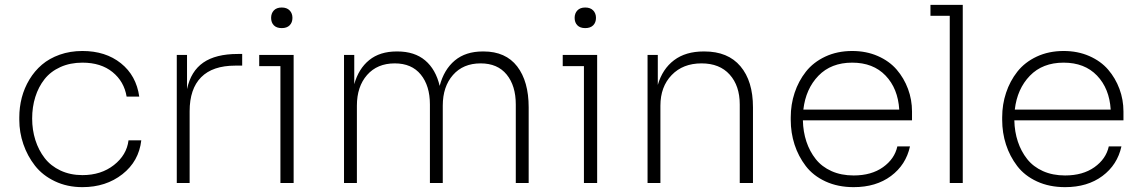

<svg xmlns="http://www.w3.org/2000/svg" viewBox="-20 -750 4674 787"><path d="M317.9 17.1Q255.4 17.1 204.8 -7.1Q154.3 -31.2 123.3 -71Q92.3 -110.8 75.7 -159.2Q59.1 -207.5 59.1 -258.8V-269Q59.1 -310.5 69.3 -349.9Q79.6 -389.2 100.6 -424.1Q121.6 -459 151.9 -484.9Q182.1 -510.7 224.9 -525.9Q267.6 -541 317.9 -541Q412.6 -541 475.6 -490.7Q538.6 -440.4 550.8 -354H499Q488.8 -416 441.2 -454.6Q393.6 -493.2 317.9 -493.2Q267.6 -493.2 227.5 -475.1Q187.5 -457 162.6 -425.5Q137.7 -394 124.8 -352.8Q111.8 -311.5 111.8 -264.2Q111.8 -217.3 125 -175.8Q138.2 -134.3 163.1 -102.1Q188 -69.8 228 -51Q268.1 -32.2 317.9 -32.2Q394.5 -32.2 447 -73.5Q499.5 -114.7 506.8 -174.8H559.1Q549.3 -88.9 481.7 -35.9Q414.1 17.1 317.9 17.1Z M757.3 0H704.6V-524.9H746.6V-384.8Q762.2 -458 813.2 -493.4Q864.3 -528.8 954.6 -528.8H972.7V-481H944.3Q851.6 -481 804.4 -433.3Q757.3 -385.7 757.3 -293.9Z M1091.3 -676.8Q1091.3 -695.3 1102.5 -707.3Q1113.8 -719.2 1134.8 -719.2Q1155.8 -719.2 1167.2 -707.3Q1178.7 -695.3 1178.7 -676.8Q1178.7 -657.7 1167.2 -646.2Q1155.8 -634.8 1134.8 -634.8Q1113.8 -634.8 1102.5 -646.2Q1091.3 -657.7 1091.3 -676.8ZM1183.6 0H1129.4V-479H1042.5V-524.9H1183.6Z M1442.9 0H1390.1V-524.9H1432.1V-404.8Q1449.7 -468.3 1493.4 -503.7Q1537.1 -539.1 1606 -539.1H1608.9Q1679.2 -539.1 1722.7 -502.4Q1766.1 -465.8 1782.2 -397.9Q1799.8 -464.8 1844.2 -502Q1888.7 -539.1 1959 -539.1H1961.9Q2052.7 -539.1 2099.9 -477.8Q2147 -416.5 2147 -310.1V0H2094.2V-321.8Q2094.2 -398.4 2056.9 -444.3Q2019.5 -490.2 1950.2 -490.2Q1878.4 -490.2 1836.7 -442.6Q1794.9 -395 1794.9 -316.9V0H1742.2V-321.8Q1742.2 -398.4 1704.8 -444.3Q1667.5 -490.2 1598.1 -490.2Q1526.4 -490.2 1484.6 -442.6Q1442.9 -395 1442.9 -316.9Z M2335.4 -676.8Q2335.4 -695.3 2346.7 -707.3Q2357.9 -719.2 2378.9 -719.2Q2399.9 -719.2 2411.4 -707.3Q2422.9 -695.3 2422.9 -676.8Q2422.9 -657.7 2411.4 -646.2Q2399.9 -634.8 2378.9 -634.8Q2357.9 -634.8 2346.7 -646.2Q2335.4 -657.7 2335.4 -676.8ZM2427.7 0H2373.5V-479H2286.6V-524.9H2427.7Z M2687 0H2634.3V-524.9H2676.3V-401.9Q2695.3 -467.3 2742.9 -503.2Q2790.5 -539.1 2864.3 -539.1H2867.2Q2963.9 -539.1 3015.1 -478.3Q3066.4 -417.5 3066.4 -310.1V0H3012.2V-321.8Q3012.2 -398.4 2970.9 -444.3Q2929.7 -490.2 2855.5 -490.2Q2779.3 -490.2 2733.2 -442.4Q2687 -394.5 2687 -316.9Z M3479 17.1Q3414.6 17.1 3363.8 -6.3Q3313 -29.8 3282.7 -69.6Q3252.4 -109.4 3236.8 -157.5Q3221.2 -205.6 3221.2 -258.8V-269Q3221.2 -321.8 3237.1 -369.6Q3252.9 -417.5 3283.4 -456.3Q3314 -495.1 3363 -518.1Q3412.1 -541 3473.1 -541Q3530.8 -541 3578.1 -520.3Q3625.5 -499.5 3655.5 -464.6Q3685.5 -429.7 3701.9 -385.5Q3718.3 -341.3 3718.3 -293V-256.8H3271Q3272 -210 3285.4 -169.7Q3298.8 -129.4 3323.7 -97.9Q3348.6 -66.4 3388.4 -48.6Q3428.2 -30.8 3479 -30.8Q3551.8 -30.8 3599.4 -64.7Q3647 -98.6 3658.2 -149.9H3710Q3693.4 -74.2 3632.1 -28.6Q3570.8 17.1 3479 17.1ZM3473.1 -493.2Q3386.7 -493.2 3334.7 -439.5Q3282.7 -385.7 3272.9 -300.8H3666Q3660.6 -387.2 3609.9 -440.2Q3559.1 -493.2 3473.1 -493.2Z M3926.3 0H3873V-685.1H3793.9V-730H3926.3Z M4345.7 17.1Q4281.2 17.1 4230.5 -6.3Q4179.7 -29.8 4149.4 -69.6Q4119.1 -109.4 4103.5 -157.5Q4087.9 -205.6 4087.9 -258.8V-269Q4087.9 -321.8 4103.8 -369.6Q4119.6 -417.5 4150.1 -456.3Q4180.7 -495.1 4229.7 -518.1Q4278.8 -541 4339.8 -541Q4397.5 -541 4444.8 -520.3Q4492.2 -499.5 4522.2 -464.6Q4552.2 -429.7 4568.6 -385.5Q4585 -341.3 4585 -293V-256.8H4137.7Q4138.7 -210 4152.1 -169.7Q4165.5 -129.4 4190.4 -97.9Q4215.3 -66.4 4255.1 -48.6Q4294.9 -30.8 4345.7 -30.8Q4418.5 -30.8 4466.1 -64.7Q4513.7 -98.6 4524.9 -149.9H4576.7Q4560.1 -74.2 4498.8 -28.6Q4437.5 17.1 4345.7 17.1ZM4339.8 -493.2Q4253.4 -493.2 4201.4 -439.5Q4149.4 -385.7 4139.6 -300.8H4532.7Q4527.3 -387.2 4476.6 -440.2Q4425.8 -493.2 4339.8 -493.2Z"/></svg>

Font: Sora ExtraLight
Style: Regular
Weight: 200
Designer: Jonathan Barnbrook, Julián Moncada
Foundry: Barnbrook Fonts
Version: Version 2.000